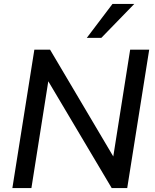

<svg xmlns="http://www.w3.org/2000/svg" viewBox="-20 -958 790 978"><path d="M43 0ZM43 0 155 -705H235L557 -161L643 -705H740L628 0H549L226 -544L140 0ZM422 -765 553 -938H664L496 -765Z"/></svg>

Font: Winston Medium
Style: Italic
Weight: 500
Italic angle: -9°
Designer: Original fonts by Vernon Adams / Changes by Cristiano Sobral
Foundry: Original fonts by Vernon Adams / Changes by Cristiano Sobral
Version: Version 2.503;July 17, 2020;FontCreator 13.0.0.2655 64-bit